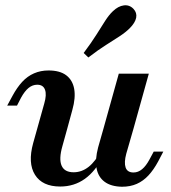

<svg xmlns="http://www.w3.org/2000/svg" viewBox="-20 -695 646 727"><path d="M234.7 -208.1 216.1 -141.1Q202.4 -92.7 213.3 -67.7Q224.2 -42.7 258.9 -42.7Q289.5 -42.7 315.7 -63.3Q341.9 -83.9 363.7 -126.6L371.8 -105.6Q341.9 -46.8 301.2 -17.7Q260.5 11.3 208.1 11.3Q140.3 11.3 112.5 -33.1Q84.7 -77.4 105.6 -153.2L121 -208.1ZM121 -208.1 147.6 -303.2Q157.3 -336.3 150.4 -355.2Q143.5 -374.2 121 -374.2Q103.2 -374.2 88.3 -362.1Q73.4 -350 59.7 -325L44.4 -295.2H7.3L27.4 -332.3Q44.4 -363.7 64.1 -385.1Q83.9 -406.5 108.9 -417.3Q133.9 -428.2 163.7 -428.2Q206.5 -428.2 230.6 -410.1Q254.8 -391.9 260.9 -358.5Q266.9 -325 254 -279L234.7 -208.1ZM371.8 -208.1 429.8 -416.1H543.5L485.5 -208.1ZM458.1 -112.9Q449.2 -79.8 455.6 -60.9Q462.1 -41.9 485.5 -41.9Q503.2 -41.9 518.1 -54.4Q533.1 -66.9 546 -91.1L562.1 -121H598.4L579 -83.9Q562.1 -52.4 542.3 -31Q522.6 -9.7 498 1.2Q473.4 12.1 441.9 12.1Q400 11.3 375.8 -6.9Q351.6 -25 345.6 -58.1Q339.5 -91.1 351.6 -137.1L371.8 -208.1H485.5ZM314.5 -477.4 296.8 -494.4Q325.8 -533.1 344.8 -563.3Q363.7 -593.5 378.2 -616.1Q392.7 -638.7 407.3 -652.4Q427.4 -671.8 448.8 -674.6Q470.2 -677.4 485.5 -661.3Q499.2 -646.8 495.6 -627.8Q491.9 -608.9 471 -587.9Q455.6 -572.6 433.5 -558.1Q411.3 -543.5 381.9 -525Q352.4 -506.5 314.5 -477.4Z"/></svg>

Font: Playfair 9pt
Style: Bold Italic
Weight: 700
Italic angle: -15.6°
Designer: Claus Eggers Sørensen
Foundry: Claus Eggers Sørensen
Version: Version 2.203